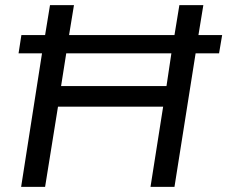

<svg xmlns="http://www.w3.org/2000/svg" viewBox="-20 -725 882 745"><path d="M62 0 143 -518H52L63 -589H155L174 -705H267L248 -589H657L676 -705H769L750 -589H842L830 -518H739L657 0H564L613 -311H205L155 0ZM217 -391H626L645 -518H237Z"/></svg>

Font: Mulish ExtraLight Medium
Style: Italic
Weight: 500
Italic angle: -9°
Version: Version 3.603